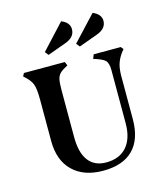

<svg xmlns="http://www.w3.org/2000/svg" viewBox="-100 -710 680 795"><g transform="rotate(-15 240.5 -312.5)"><path d="M245 9Q162 9 115 -37Q68 -83 68 -166V-345Q68 -391 60 -411Q52 -431 25 -454L32 -467H207L214 -451Q191 -439 181 -429.5Q171 -420 167.5 -405Q164 -390 164 -360V-157Q164 -90 190 -55.5Q216 -21 266 -21Q323 -21 354 -56.5Q385 -92 385 -157V-384Q385 -415 373.5 -426.5Q362 -438 324 -449L331 -467H447L456 -456L447 -445Q430 -422 423.5 -398.5Q417 -375 418 -336V-166Q418 -80 374 -35.5Q330 9 245 9ZM271 -591Q271 -557 230 -542L150 -513L138 -528L236 -634Q271 -620 271 -591ZM406 -591Q406 -557 364 -542L284 -513L272 -528L371 -634Q406 -619 406 -591Z"/></g></svg>

Font: Katibeh
Style: Regular
Weight: 400
Designer: Arabic design by Kourosh Beigpour, Latin design by Eduardo Tunni, engineering by Lasse Fister
Version: Version 1.000